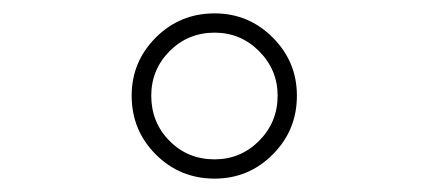

<svg xmlns="http://www.w3.org/2000/svg" viewBox="-20 -623 640 287"><path d="M300.8 -356Q249 -356 212.9 -392.1Q176.8 -428.2 176.8 -480Q176.8 -530.8 212.9 -566.9Q249 -603 300.8 -603Q351.6 -603 387.7 -566.9Q423.8 -530.8 423.8 -480Q423.8 -428.2 387.7 -392.1Q351.6 -356 300.8 -356ZM300.8 -384.8Q339.8 -384.8 367.4 -412.6Q395 -440.4 395 -480Q395 -518.6 367.4 -546.4Q339.8 -574.2 300.8 -574.2Q261.2 -574.2 233.6 -546.6Q206.1 -519 206.1 -480Q206.1 -439.9 233.4 -412.4Q260.7 -384.8 300.8 -384.8Z"/></svg>

Font: Compagnon Light
Style: Regular
Weight: 400
Designer: Juliette Duhe, Lea Pradine
Foundry: Velvetyne Type Foundry
Version: Version 1.000;PS 001.000;hotconv 1.0.88;makeotf.lib2.5.64775